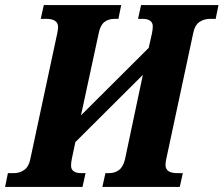

<svg xmlns="http://www.w3.org/2000/svg" viewBox="-57 -734 878 754"><path d="M-37 0 -26 -54H-4Q20 -54 38 -66.5Q56 -79 62 -109L168 -604Q171 -619 171 -628Q171 -660 124 -660H103L115 -714H419L408 -660H393Q369 -660 353 -647.5Q337 -635 331 -605L261 -281L527 -546L540 -604Q543 -620 543 -630Q543 -660 502 -660H485L497 -714H801L790 -660H768Q744 -660 726 -647.5Q708 -635 702 -605L596 -110Q593 -96 593 -86Q593 -54 640 -54H661L649 0H345L357 -54H371Q394 -54 410.5 -66.5Q427 -79 434 -109L504 -440L239 -176L225 -110Q222 -94 222 -84Q222 -54 263 -54H279L267 0Z"/></svg>

Font: Noto Serif Condensed ExtraBold
Style: Italic
Weight: 800
Width: 3
Italic angle: -12°
Designer: Monotype Design Team
Foundry: Monotype Imaging Inc.
Version: Version 2.014; ttfautohint (v1.8.4.7-5d5b)